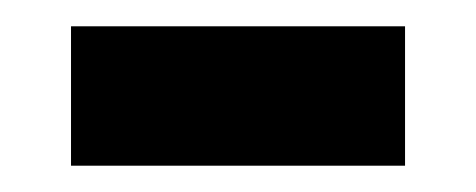

<svg xmlns="http://www.w3.org/2000/svg" viewBox="-20 -341 362 146"><path d="M34 -215V-321H288V-215Z"/></svg>

Font: Noto Sans Thai UI Semi
Style: Regular
Weight: 600
Designer: Monotype Design Team
Foundry: Monotype Imaging Inc.
Version: Version 1.901